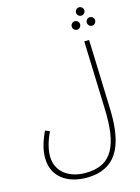

<svg xmlns="http://www.w3.org/2000/svg" viewBox="-167 -1048 1000 1369"><g transform="rotate(-15 333.0 -364.0)"><path d="M558 -896C575 -896 589 -910 589 -927C589 -944 575 -958 558 -958C541 -958 527 -944 527 -927C527 -910 541 -896 558 -896ZM503 -807C520 -807 534 -821 534 -839C534 -856 520 -870 503 -870C486 -870 472 -856 472 -839C472 -821 486 -807 503 -807ZM614 -807C631 -807 645 -821 645 -839C645 -856 631 -870 614 -870C597 -870 583 -856 583 -839C583 -821 597 -807 614 -807ZM46 18C46 158 157 230 296 230C552 230 592 16 584 -208L567 -714H531L548 -212C557 54 500 195 298 195C175 195 83 129 83 14C83 -35 99 -96 129 -158L96 -172C56 -86 46 -32 46 18Z"/></g></svg>

Font: Noto Sans Arabic ExtLt
Style: Regular
Weight: 200
Designer: Monotype Design Team, Nadine Chahine, Nizar Qandah and Khaled Hosny
Foundry: Monotype Imaging Inc.
Version: Version 2.012